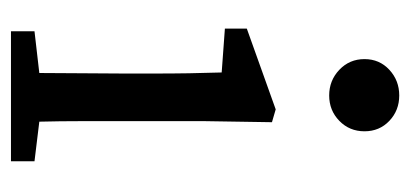

<svg xmlns="http://www.w3.org/2000/svg" viewBox="-224 -542 766 359"><g transform="rotate(90 159.5 -363.0)"><path d="M39 0V-44L117 -53Q117 -91 117.5 -134.5Q118 -178 118 -213V-263Q118 -303 117.5 -333Q117 -363 116 -394L34 -400V-441L185 -495L209 -488L207 -361V-213Q207 -178 207 -134.5Q207 -91 208 -53L282 -44V0ZM159 -595Q131 -595 111 -614Q91 -633 91 -661Q91 -689 111 -707.5Q131 -726 159 -726Q187 -726 206.5 -707.5Q226 -689 226 -661Q226 -633 206.5 -614Q187 -595 159 -595Z"/></g></svg>

Font: Source Serif 4 SmText
Style: Regular
Weight: 400
Designer: Frank Grießhammer
Foundry: Adobe
Version: Version 4.005;hotconv 1.1.0;makeotfexe 2.6.0